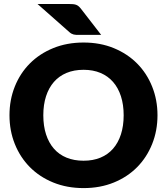

<svg xmlns="http://www.w3.org/2000/svg" viewBox="-20 -954 854 982"><path d="M28.5 0ZM785.5 -364.5Q785.5 -285.5 758.2 -217.5Q731 -149.5 681.5 -99.2Q632 -49 562.2 -20.5Q492.5 8 407.5 8Q322.5 8 252.5 -20.5Q182.5 -49 132.8 -99.2Q83 -149.5 55.8 -217.5Q28.5 -285.5 28.5 -364.5Q28.5 -443.5 55.8 -511.5Q83 -579.5 132.8 -629.5Q182.5 -679.5 252.5 -708Q322.5 -736.5 407.5 -736.5Q492.5 -736.5 562.2 -707.8Q632 -679 681.5 -629Q731 -579 758.2 -511Q785.5 -443 785.5 -364.5ZM612.5 -364.5Q612.5 -418.5 598.5 -461.8Q584.5 -505 558.2 -535Q532 -565 494 -581Q456 -597 407.5 -597Q358.5 -597 320.2 -581Q282 -565 255.8 -535Q229.5 -505 215.5 -461.8Q201.5 -418.5 201.5 -364.5Q201.5 -310 215.5 -266.8Q229.5 -223.5 255.8 -193.5Q282 -163.5 320.2 -147.8Q358.5 -132 407.5 -132Q456 -132 494 -147.8Q532 -163.5 558.2 -193.5Q584.5 -223.5 598.5 -266.8Q612.5 -310 612.5 -364.5ZM333 -933.5Q344.5 -933.5 353 -932.8Q361.5 -932 368.2 -929.8Q375 -927.5 380.8 -923Q386.5 -918.5 393 -910.5L497.5 -775.5H384.5Q375.5 -775.5 369 -775.8Q362.5 -776 356.8 -777.5Q351 -779 345.8 -781.8Q340.5 -784.5 334.5 -790L172 -933.5Z"/></svg>

Font: Lato Black
Style: Regular
Weight: 900
Designer: Lukasz Dziedzic
Foundry: tyPoland Lukasz Dziedzic
Version: Version 2.007; 2014-02-27